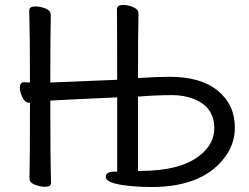

<svg xmlns="http://www.w3.org/2000/svg" viewBox="-20 -737 1007 775"><path d="M544 -47Q709 -47 787 -110Q845 -156 845 -219Q845 -306 761 -338Q722 -353 677 -353Q607 -353 537 -347V-47ZM590 18 551 17Q407 10 407 -23Q407 -41 433 -44H453V-344Q230 -334 183 -331Q183 -105 186 1Q186 17 162 17Q142 17 120.5 8.5Q99 0 99 -17Q101 -106 101 -321L103 -322H99Q81 -322 70.5 -344Q60 -366 60 -383Q60 -405 77 -405L101 -404Q101 -589 98 -695Q98 -711 123 -711Q143 -711 164 -702.5Q185 -694 185 -677Q183 -588 183 -404L453 -415Q453 -604 452 -700Q452 -717 477 -717Q497 -717 518 -708Q539 -699 539 -682Q537 -593 537 -422Q612 -427 665 -427Q791 -427 859.5 -370.5Q928 -314 928 -222Q928 -164 897 -116Q810 18 590 18Z"/></svg>

Font: ToneOZ-Pinyin-WenKai-Medium
Style: Medium
Weight: 700
Designer: Fontworks Inc.
Foundry: ToneOZ
Version: Version 0.240331